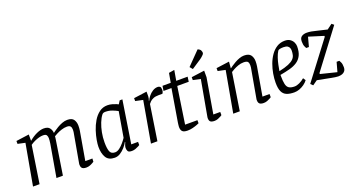

<svg xmlns="http://www.w3.org/2000/svg" viewBox="-48 -1327 3560 1932"><g transform="rotate(-20 1732.5 -361.0)"><path d="M631 4Q613 4 600 -0.5Q587 -5 580.5 -16Q574 -27 574 -46Q574 -49 574 -52Q574 -55 575 -59L628 -357Q630 -364 631.5 -376.5Q633 -389 633 -401Q633 -424 623 -437Q613 -450 586 -450Q557 -450 527.5 -440.5Q498 -431 475 -419Q452 -407 441 -400Q440 -391 439.5 -384.5Q439 -378 437 -366L380 0H311L371 -346Q374 -365 375 -379.5Q376 -394 376 -404Q376 -421 368 -435.5Q360 -450 330 -450Q310 -450 285.5 -443.5Q261 -437 236.5 -425.5Q212 -414 191 -399L130 0H60L139 -440L60 -457V-488L199 -507V-439Q240 -474 283 -493.5Q326 -513 360 -513Q405 -513 423 -488.5Q441 -464 442 -435Q444 -437 460.5 -449Q477 -461 502 -476Q527 -491 556 -502Q585 -513 612 -513Q662 -513 680.5 -485.5Q699 -458 699 -420Q699 -406 698 -392.5Q697 -379 695 -367Q693 -355 691 -344L642 -61H718L716 -27Q714 -26 701 -18Q688 -10 669.5 -3Q651 4 631 4Z M934 9Q868 9 841.5 -35.5Q815 -80 815 -150Q815 -177 822.5 -221.5Q830 -266 846.5 -316.5Q863 -367 889.5 -411.5Q916 -456 954 -484.5Q992 -513 1042 -513Q1067 -513 1092 -506Q1117 -499 1134.5 -491.5Q1152 -484 1154 -482L1176 -517H1205L1134 -61H1207V-27Q1205 -25 1191 -17.5Q1177 -10 1158 -3Q1139 4 1119 4Q1084 4 1076 -11.5Q1068 -27 1068 -46Q1068 -58 1072.5 -71.5Q1077 -85 1085 -104L1082 -106Q1068 -79 1044.5 -52.5Q1021 -26 993 -8.5Q965 9 934 9ZM955 -41Q979 -41 1003.5 -59.5Q1028 -78 1049 -103Q1070 -128 1084 -149L1130 -419Q1105 -433 1072 -445.5Q1039 -458 1001 -458Q985 -458 977.5 -454Q970 -450 965 -444Q943 -416 925.5 -372Q908 -328 898 -276.5Q888 -225 888 -171Q888 -107 900.5 -74Q913 -41 955 -41Z M1323 0 1400 -440 1320 -457V-488L1460 -507V-457Q1460 -448 1457 -434Q1454 -420 1450 -412H1454Q1463 -433 1481.5 -456.5Q1500 -480 1526 -496.5Q1552 -513 1581 -513Q1595 -513 1605 -505Q1615 -497 1615 -472Q1615 -456 1610.5 -446Q1606 -436 1603 -432H1561Q1527 -432 1504.5 -422.5Q1482 -413 1469 -400Q1456 -387 1450 -378L1392 0Z M1716 3Q1676 3 1660.5 -12.5Q1645 -28 1645 -62Q1645 -70 1647 -83.5Q1649 -97 1650 -107L1708 -455H1623L1631 -507H1719L1737 -607L1797 -617L1778 -507H1900L1893 -455H1770L1711 -62H1843V-29Q1840 -27 1819.5 -19Q1799 -11 1771 -4Q1743 3 1716 3Z M2004 4Q1974 4 1960.5 -6.5Q1947 -17 1947 -46Q1947 -47 1947.5 -52Q1948 -57 1949 -62L2017 -440L1937 -457V-488L2077 -507V-437L2013 -61H2087V-27Q2085 -25 2072 -17.5Q2059 -10 2041 -3Q2023 4 2004 4ZM1976 -561 1951 -591 2088 -731Q2113 -721 2119.5 -706.5Q2126 -692 2126 -681Q2126 -672 2117 -662Q2108 -652 2097 -643Q2086 -634 2079 -629Z M2530 4Q2512 4 2499 -0.5Q2486 -5 2479.5 -16Q2473 -27 2473 -46Q2473 -48 2473 -51.5Q2473 -55 2474 -59L2527 -357Q2529 -364 2530.5 -376.5Q2532 -389 2532 -401Q2532 -424 2522 -437Q2512 -450 2477 -450Q2447 -450 2418 -439.5Q2389 -429 2367.5 -417Q2346 -405 2336 -398L2274 0H2204L2283 -440L2203 -457V-488L2343 -507L2337 -438H2340Q2346 -443 2363.5 -455Q2381 -467 2404.5 -480.5Q2428 -494 2454.5 -503.5Q2481 -513 2505 -513Q2557 -513 2576.5 -485.5Q2596 -458 2596 -420Q2596 -406 2595 -392.5Q2594 -379 2592 -367Q2590 -355 2588 -344L2539 -61H2615V-27Q2613 -25 2600 -17.5Q2587 -10 2568.5 -3Q2550 4 2530 4Z M2857 9Q2807 9 2774.5 -4.5Q2742 -18 2726.5 -52Q2711 -86 2711 -147Q2711 -191 2719.5 -241Q2728 -291 2745.5 -339Q2763 -387 2790.5 -426.5Q2818 -466 2855.5 -489.5Q2893 -513 2941 -513Q2976 -513 2998 -497.5Q3020 -482 3030 -460Q3040 -438 3040 -418Q3040 -359 3021.5 -321.5Q3003 -284 2969 -261.5Q2935 -239 2888 -226.5Q2841 -214 2784 -204V-195Q2784 -137 2791.5 -104.5Q2799 -72 2820 -59Q2841 -46 2879 -46Q2902 -46 2931.5 -59.5Q2961 -73 2986 -95L3004 -68Q2988 -46 2963.5 -28.5Q2939 -11 2911.5 -1Q2884 9 2857 9ZM2787 -243Q2852 -257 2889.5 -273Q2927 -289 2945 -307.5Q2963 -326 2968.5 -348.5Q2974 -371 2974 -397Q2974 -408 2970 -421.5Q2966 -435 2952 -445.5Q2938 -456 2907 -456Q2885 -456 2868.5 -452.5Q2852 -449 2847 -441Q2830 -414 2818 -378Q2806 -342 2799 -306.5Q2792 -271 2787 -243Z M3326 9Q3314 9 3294 6Q3274 3 3256 -0.5Q3238 -4 3228 -6L3109 -29L3058 7L3034 -16L3334 -412V-422L3176 -471L3149 -370H3120Q3118 -373 3109 -392Q3100 -411 3100 -446Q3100 -484 3122 -498.5Q3144 -513 3176 -513Q3202 -513 3226 -508.5Q3250 -504 3281 -496L3387 -471L3442 -512L3465 -493L3159 -87V-77L3332 -34L3360 -135H3389Q3391 -132 3400.5 -113.5Q3410 -95 3410 -60Q3410 -35 3398.5 -19.5Q3387 -4 3368 2.5Q3349 9 3326 9Z"/></g></svg>

Font: Faustina Light Light
Style: Italic
Weight: 300
Italic angle: -8°
Version: Version 1.200